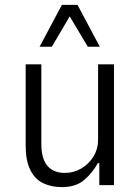

<svg xmlns="http://www.w3.org/2000/svg" viewBox="-20 -757 572 785"><path d="M233 8Q189 8 155.5 -8.5Q122 -25 103.5 -63Q85 -101 85 -161V-494H149V-168Q149 -128 160 -102Q171 -76 192.5 -63Q214 -50 245 -50Q282 -50 313 -68.5Q344 -87 362.5 -117.5Q381 -148 381 -184V-494H446V0H386V-90H380Q358 -50 324 -21Q290 8 233 8ZM142 -566 233 -737H297L388 -566H339L265 -690L192 -566Z"/></svg>

Font: Nunito Sans 7pt Condensed Light
Style: Regular
Weight: 300
Width: 3
Designer: Vernon Adams
Foundry: Vernon Adams
Version: Version 3.101;gftools[0.9.27]